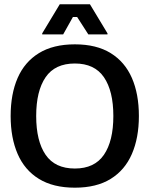

<svg xmlns="http://www.w3.org/2000/svg" viewBox="-20 -870 702 902"><path d="M331.7 11.7Q230 11.7 162.9 -29.6Q95.8 -70.8 62.9 -146.7Q30 -222.5 30 -325Q30 -428.3 62.9 -503.8Q95.8 -579.2 162.9 -620.4Q230 -661.7 331.7 -661.7Q433.3 -661.7 500 -620.4Q566.7 -579.2 599.6 -503.8Q632.5 -428.3 632.5 -325Q632.5 -222.5 599.6 -146.7Q566.7 -70.8 500 -29.6Q433.3 11.7 331.7 11.7ZM331.7 -78.3Q424.2 -78.3 468.3 -142.9Q512.5 -207.5 512.5 -325Q512.5 -442.5 468.3 -507.1Q424.2 -571.7 331.7 -571.7Q238.3 -571.7 194.2 -507.1Q150 -442.5 150 -325Q150 -207.5 194.2 -142.9Q238.3 -78.3 331.7 -78.3ZM178.3 -708.3V-713.3L260.8 -850H402.5L485 -713.3V-708.3H395L342.5 -790H322.5L276.7 -708.3Z"/></svg>

Font: Familjen Grotesk GF Medium
Style: Regular
Weight: 500
Designer: Anders Wikstroem, Jonas Baeckman, Matilda Gysing, Kristian Moeller
Foundry: Familjen STHLM AB
Version: Version 2.000; Beta; Release 4; Build 6